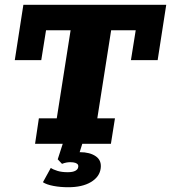

<svg xmlns="http://www.w3.org/2000/svg" viewBox="-20 -603 717 805"><path d="M127 0 143 -107H218L276 -476H173L153 -351H42L78 -583H677L641 -351H529L549 -476H446L388 -107H462L445 0H325L314 35H315Q357 35 382 52.5Q407 70 402 104Q397 139 361 160.5Q325 182 266 182Q233 182 204 176.5Q175 171 160 161L193 101Q203 108 221 113.5Q239 119 264 119Q285 119 296 113Q307 107 308 97Q309 92 307 88Q301 77 274 77Q267 77 258.5 78.5Q250 80 240 84L222 65L243 0Z"/></svg>

Font: Rokkitt SemiBold ExtraBold
Style: Italic
Weight: 800
Italic angle: -9°
Version: Version 3.103